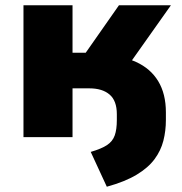

<svg xmlns="http://www.w3.org/2000/svg" viewBox="-20 -520 690 728"><path d="M385 188 324 56Q365 44 386 30Q407 16 415 -6.5Q423 -29 423 -65V-87Q423 -138 395.5 -161.5Q368 -185 319 -185H255V0H69V-500H255V-320H305L431 -500H628L444 -240L362 -310Q441 -310 496 -285Q551 -260 580 -212Q609 -164 609 -94V-65Q609 -24 599.5 13.5Q590 51 566 83.5Q542 116 498 142.5Q454 169 385 188Z"/></svg>

Font: Nunito Sans 9pt Black
Style: Regular
Weight: 900
Version: Version 3.101;gftools[0.9.27]